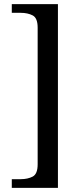

<svg xmlns="http://www.w3.org/2000/svg" viewBox="-20 -780 400 928"><path d="M37 128V86H80Q114 86 138 73.5Q162 61 162 14V-646Q162 -693 138 -705.5Q114 -718 80 -718H37V-760H260V128Z"/></svg>

Font: Noto Serif Dogra
Style: Regular
Weight: 400
Designer: Ek Type
Foundry: Ek Type
Version: Version 1.005